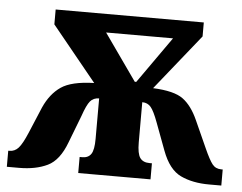

<svg xmlns="http://www.w3.org/2000/svg" viewBox="-44 -589 811 643"><g transform="rotate(5 361.5 -267.5)"><path d="M1 2H42Q98 2 137.5 -17Q177 -36 200 -98L235 -189Q248 -227 259 -240Q270 -253 289 -253V-117Q289 -80 279.5 -66Q270 -52 250 -52H241V2H484V-52H476Q454 -52 444 -66Q434 -80 434 -118V-253Q452 -253 463 -240Q474 -227 488 -189L522 -98Q545 -36 585 -17Q625 2 681 2H722V-52H717Q698 -52 687 -66Q676 -80 659 -118L618 -209Q597 -256 567 -278Q537 -300 466 -303L616 -490V-537H118V-487L268 -303Q192 -301 157 -277Q122 -253 101 -206L64 -118Q48 -80 35.5 -66Q23 -52 5 -52H1ZM403 -319 293 -475H518L408 -319Z"/></g></svg>

Font: Noto Serif ExtraCondensed Extra
Style: Regular
Weight: 800
Width: 3
Designer: Monotype Design Team
Foundry: Monotype Imaging Inc.
Version: Version 1.002